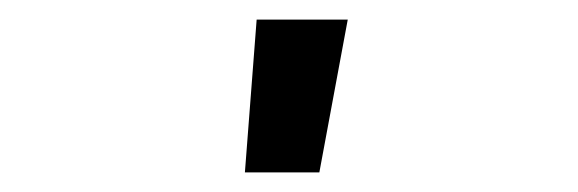

<svg xmlns="http://www.w3.org/2000/svg" viewBox="-20 -786 590 196"><path d="M230 -610 242 -766H335L306 -610Z"/></svg>

Font: Lode Dark Term
Style: Bold
Weight: 700
Monospace: yes
Designer: Belleve Invis
Foundry: Belleve Invis
Version: Version 29.2.0